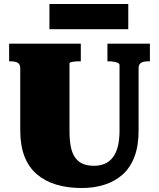

<svg xmlns="http://www.w3.org/2000/svg" viewBox="-20 -930 800 967"><path d="M330 -273Q330 -223 337 -189.5Q344 -156 359.5 -135Q375 -114 398.5 -104.5Q422 -95 454 -95Q484 -95 508 -105.5Q532 -116 548.5 -137.5Q565 -159 573.5 -192.5Q582 -226 582 -273V-602Q582 -607 578 -610.5Q574 -614 566.5 -616Q559 -618 550.5 -619.5Q542 -621 532 -621H521V-710H735V-621H725Q711 -621 700.5 -618Q690 -615 684 -607.5Q678 -600 678 -585V-273Q678 -195 657 -140Q636 -85 597 -50.5Q558 -16 505.5 0.5Q453 17 392 17Q321 17 264 0Q207 -17 166 -52Q125 -87 103.5 -142Q82 -197 82 -273V-585Q82 -607 69 -614Q56 -621 36 -621H26V-710H387V-621H376Q368 -621 360 -620.5Q352 -620 345 -618.5Q338 -617 334 -615.5Q330 -614 330 -611ZM229 -910H626V-783H229Z"/></svg>

Font: Roboto Serif 20pt Black
Style: Regular
Weight: 900
Version: Version 1.008